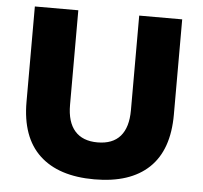

<svg xmlns="http://www.w3.org/2000/svg" viewBox="-51 -759 869 823"><g transform="rotate(5 383.0 -347.0)"><path d="M384 11Q230 11 148 -66Q66 -143 66 -295V-705H253V-298Q253 -224 286.5 -186Q320 -148 384 -148Q449 -148 482 -186Q515 -224 515 -298V-705H700V-295Q700 -143 619 -66Q538 11 384 11Z"/></g></svg>

Font: Nunito Sans 10pt Black
Style: Regular
Weight: 900
Designer: Vernon Adams
Foundry: Vernon Adams
Version: Version 3.101;gftools[0.9.27]